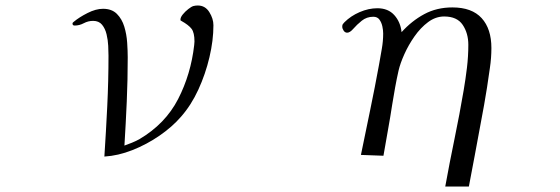

<svg xmlns="http://www.w3.org/2000/svg" viewBox="-20 -567 2040 699"><path d="M757 -475Q757 -420 742.5 -358.5Q728 -297 702 -240.5Q676 -184 639 -142Q607 -105 560.5 -73Q514 -41 462 -20.5Q410 0 360 3Q366 -89 370.5 -181Q375 -273 375 -364Q375 -379 374 -400Q373 -421 368 -442Q363 -463 351.5 -477Q340 -491 319 -491Q301 -491 285 -482.5Q269 -474 252 -474Q244 -474 244 -481Q244 -485 249 -488Q268 -504 298.5 -519.5Q329 -535 355 -535Q387 -535 405.5 -516.5Q424 -498 432.5 -470Q441 -442 443 -411.5Q445 -381 445 -358Q445 -278 441.5 -197.5Q438 -117 433 -37Q447 -42 460.5 -47.5Q474 -53 487 -60Q582 -116 628.5 -206.5Q675 -297 687 -403Q687 -406 687.5 -409.5Q688 -413 688 -416Q688 -448 677.5 -462Q667 -476 640 -491L637 -493Q637 -493 637 -494Q637 -495 637 -496Q637 -504 645.5 -514.5Q654 -525 665.5 -534Q677 -543 684 -545Q692 -547 700 -547Q727 -547 742 -523Q757 -499 757 -475Z M1769 -392Q1769 -356 1763.5 -319.5Q1758 -283 1753 -248Q1743 -185 1731 -123Q1719 -61 1708 1Q1703 29 1697.5 56.5Q1692 84 1687 112H1601Q1617 24 1635 -63Q1653 -150 1668 -238Q1675 -279 1680 -320.5Q1685 -362 1685 -404Q1685 -446 1664.5 -476.5Q1644 -507 1597 -507Q1566 -507 1538.5 -486.5Q1511 -466 1489 -434.5Q1467 -403 1452 -369.5Q1437 -336 1431 -310Q1424 -279 1418.5 -248.5Q1413 -218 1408 -187Q1401 -141 1392.5 -94Q1384 -47 1376 0L1294 -3Q1311 -86 1328 -168Q1345 -250 1360 -332Q1365 -361 1370 -389Q1375 -417 1375 -445Q1375 -457 1372 -471Q1369 -485 1361.5 -495.5Q1354 -506 1339 -506Q1315 -506 1297 -491.5Q1279 -477 1266.5 -462.5Q1254 -448 1244 -448Q1236 -448 1231 -455.5Q1226 -463 1226 -470Q1226 -476 1228 -479Q1230 -482 1234 -486Q1257 -509 1289.5 -523Q1322 -537 1354 -537Q1393 -537 1415.5 -512Q1438 -487 1442 -450Q1479 -491 1524.5 -515.5Q1570 -540 1627 -540Q1698 -540 1733.5 -501Q1769 -462 1769 -392Z"/></svg>

Font: Kaisei HarunoUmi
Style: Regular
Weight: 400
Designer: Font-Kai, 金井和夫
Foundry: KAZUO KANAI
Version: Version 5.003